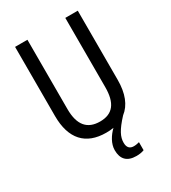

<svg xmlns="http://www.w3.org/2000/svg" viewBox="-222 -825 1030 1159"><g transform="rotate(-30 292.5 -245.5)"><path d="M352 115C352 75 370 37 432 -30C484 -70 511 -138 511 -232V-714H424V-232C424 -121 383 -67 294 -67C206 -67 160 -119 160 -231V-714H74V-232C74 -73 150 10 292 10C310 10 328 9 344 6C311 38 283 82 283 127C283 189 314 223 380 223C401 223 419 220 434 214V158C426 160 412 164 396 164C368 164 352 149 352 115Z"/></g></svg>

Font: Noto Sans Ethiopic Condensed
Style: Regular
Weight: 400
Width: 3
Designer: Monotype Design Team
Foundry: Monotype Imaging Inc.
Version: Version 2.102